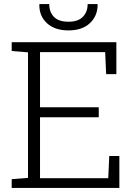

<svg xmlns="http://www.w3.org/2000/svg" viewBox="-20 -917 668 937"><path d="M37.1 0V-42.5L116.7 -48.8V-661.6L37.1 -668V-710.9H547.9V-555.2H498L493.2 -662.6H175.3V-393.6H461.9V-344.7H175.3V-47.4H508.3L513.2 -155.8H562.5V0ZM314.5 -768.6Q247.6 -768.6 209.5 -803.5Q171.4 -838.4 171.9 -894L172.9 -897H220.2Q220.2 -858.9 242.9 -835Q265.6 -811 314.5 -811Q361.3 -811 384.5 -835Q407.7 -858.9 407.7 -897H455.6L456.5 -894Q456.1 -838.4 418.2 -803.5Q380.4 -768.6 314.5 -768.6Z"/></svg>

Font: Roboto Slab Light
Style: Regular
Weight: 300
Designer: Google
Version: Version 2.000; ttfautohint (v1.8.1.43-b0c9)